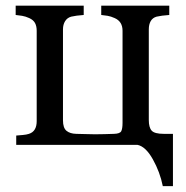

<svg xmlns="http://www.w3.org/2000/svg" viewBox="-20 -501 643 664"><path d="M455.6 0H36.1V-32.2Q47.4 -33.2 59.3 -34.2Q71.3 -35.2 80.1 -38.1Q93.8 -42.5 100.3 -53.5Q106.9 -64.5 106.9 -82V-394.5Q106.9 -410.6 101.1 -421.4Q95.2 -432.1 81.1 -438.5Q68.4 -444.3 56.4 -446.3Q44.4 -448.2 34.2 -449.2V-481.4H269.5V-449.2Q255.4 -448.2 245.1 -446.8Q234.9 -445.3 226.1 -443.4Q212.4 -439.5 205.1 -427.7Q197.8 -416 197.8 -399.4V-85Q197.8 -58.6 210 -48.6Q222.2 -38.6 243.7 -38.1Q255.9 -38.1 272 -37.4Q288.1 -36.6 308.6 -36.6Q324.2 -36.6 341.1 -37.1Q357.9 -37.6 374 -38.1Q394.5 -38.6 399.2 -47.1Q403.8 -55.7 403.8 -76.2V-394.5Q403.8 -410.6 397 -421.6Q390.1 -432.6 376.5 -438.5Q363.8 -444.3 352.3 -446.3Q340.8 -448.2 330.1 -449.2V-481.4H565.4V-449.2Q551.3 -448.2 540.8 -446.8Q530.3 -445.3 521.5 -443.4Q507.8 -439.5 501.2 -428Q494.6 -416.5 494.6 -399.4V-85.9Q494.6 -60.1 504.6 -49.1Q514.6 -38.1 546.9 -38.1H578.1V142.6H543Q533.2 93.8 508.5 49.8Q483.9 5.9 455.6 0Z"/></svg>

Font: UniBurma_GGSerif
Style: Book
Weight: 400
Designer: Victor San Kho Lin (for Burmese only and related typography optimization with it)
Foundry: http://www.unimm.org
Version: 2.0